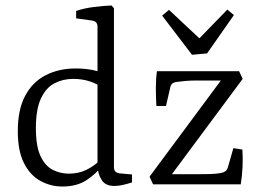

<svg xmlns="http://www.w3.org/2000/svg" viewBox="-20 -673 952 701"><path d="M208 8Q165 8 127.5 -12.5Q90 -33 67.5 -77.5Q45 -122 45 -194Q45 -273 72 -323.5Q99 -374 147 -398.5Q195 -423 256 -423Q291 -423 320 -417Q349 -411 365 -404L347 -355Q337 -366 309 -375.5Q281 -385 247 -385Q210 -385 179 -369Q148 -353 129.5 -313.5Q111 -274 111 -205Q111 -139 128 -103Q145 -67 172.5 -53Q200 -39 231 -39Q266 -39 293.5 -52Q321 -65 343 -86L353 -69Q333 -40 297 -16Q261 8 208 8ZM396 -643V-64Q396 -51 402 -46Q408 -41 418 -40L462 -36V-7Q450 -3 431.5 1.5Q413 6 398 6Q365 6 351.5 -15.5Q338 -37 336 -63V-576Q336 -595 316 -598L258 -606V-633Q287 -643 323 -647.5Q359 -652 387 -653ZM796 -392 803 -379H695Q676 -379 658 -377.5Q640 -376 626 -374Q613 -372 608 -367Q603 -362 601 -351L586 -286H551Q549 -319 549 -352Q549 -385 553 -413H853L866 -385L598 -24L591 -37H705Q728 -37 747 -37.5Q766 -38 785 -41Q796 -43 802.5 -47.5Q809 -52 812 -62L832 -132L865 -127Q867 -97 865.5 -63.5Q864 -30 859 0H539L526 -28ZM834 -618 736 -478 681 -473 572 -616 597 -637 708 -533 810 -638Z"/></svg>

Font: Yrsa Light
Style: Regular
Weight: 300
Designer: Anna Giedrys (Yrsa+Rasa design), David Brezina (Yrsa art-direction, Rasa art-direction, design)
Foundry: Rosetta Type Foundry
Version: Version 2.004